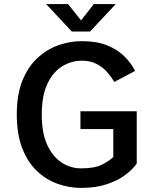

<svg xmlns="http://www.w3.org/2000/svg" viewBox="-20 -907 750 938"><path d="M648 -363.5V-108Q629 -80 592.8 -52.8Q556.5 -25.5 502.5 -7.2Q448.5 11 375.5 11Q317.5 11 261.5 -9Q205.5 -29 160.2 -71.8Q115 -114.5 88.5 -183Q62 -251.5 62 -348Q62 -444.5 89.2 -512.5Q116.5 -580.5 162.5 -623.2Q208.5 -666 265 -686Q321.5 -706 380.5 -706Q451 -706 501.8 -686Q552.5 -666 586.5 -632.8Q620.5 -599.5 640 -560.5L538 -506.5Q525.5 -529 504.8 -553.2Q484 -577.5 453.2 -594Q422.5 -610.5 380.5 -610.5Q328.5 -610.5 283.8 -583Q239 -555.5 211.5 -497.5Q184 -439.5 184 -348Q184 -256.5 211.2 -198.2Q238.5 -140 282.2 -112.2Q326 -84.5 375.5 -84.5Q442 -84.5 477.5 -102.2Q513 -120 533.5 -140V-276.5H373V-363.5ZM545.5 -887 420 -753H331L205.5 -887H312.5L376 -807.5L438.5 -887Z"/></svg>

Font: League Mono Medium
Style: Regular
Weight: 500
Width: 6
Designer: Tyler Finck
Foundry: The League of Moveable Type / Tyler Finck
Version: Version 2.300;RELEASE